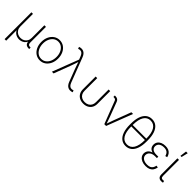

<svg xmlns="http://www.w3.org/2000/svg" viewBox="262 -2167 3780 3780"><g transform="rotate(45 2152.5 -276.5)"><path d="M87.4 204.1V-542.5H131.3V-191.4Q131.3 -143.1 152.3 -107.4Q173.3 -71.8 209.5 -52.2Q245.6 -32.7 290.5 -32.7Q336.4 -32.7 372.1 -52.2Q407.7 -71.8 428.2 -107.4Q448.7 -143.1 448.7 -191.4V-542.5H492.7V-105.5Q492.7 -69.8 507.3 -54.9Q522 -40 555.2 -40H567.9V0H554.2Q502 0 475.6 -26.1Q449.2 -52.2 449.2 -105.5V-177.2H467.8Q467.8 -124.5 450.7 -88.9Q433.6 -53.2 406.7 -32Q379.9 -10.7 348.9 -1.5Q317.9 7.8 290.5 7.8Q263.2 7.8 232.2 -1.5Q201.2 -10.7 174.3 -32Q147.5 -53.2 130.4 -88.9Q113.3 -124.5 113.3 -177.2H131.3V204.1Z M871.1 11.2Q803.2 11.2 750.5 -25.1Q697.8 -61.5 667.5 -124.8Q637.2 -188 637.2 -269.5Q637.2 -351.1 667.5 -414.3Q697.8 -477.5 750.5 -513.9Q803.2 -550.3 871.1 -550.3Q938.5 -550.3 991.2 -513.9Q1043.9 -477.5 1074 -414.1Q1104 -350.6 1104 -269.5Q1104 -188 1074 -124.8Q1043.9 -61.5 991.5 -25.1Q939 11.2 871.1 11.2ZM871.1 -29.8Q927.7 -29.8 970.2 -61.5Q1012.7 -93.3 1036.1 -147.7Q1059.6 -202.1 1059.6 -269.5Q1059.6 -336.4 1036.1 -390.9Q1012.7 -445.3 970.2 -477.3Q927.7 -509.3 871.1 -509.3Q814.5 -509.3 772 -477.1Q729.5 -444.8 705.8 -390.9Q682.1 -336.9 682.1 -269.5Q682.1 -202.1 705.6 -147.7Q729 -93.3 771.5 -61.5Q814 -29.8 871.1 -29.8Z M1199.2 0 1409.7 -548.3 1386.7 -608.4Q1372.1 -647 1353 -667.5Q1334 -688 1309.6 -692.9Q1285.2 -697.8 1254.4 -687.5L1243.7 -686L1231.9 -724.6Q1245.1 -729.5 1260.7 -732.7Q1276.4 -735.8 1292 -735.8Q1322.8 -735.8 1347.7 -723.6Q1372.6 -711.4 1392.3 -687Q1412.1 -662.6 1426.3 -624.5L1620.1 -119.1Q1634.8 -81.1 1653.8 -60.3Q1672.9 -39.6 1697.3 -34.9Q1721.7 -30.3 1752.4 -39.6L1762.7 -41.5L1774.9 -2.9Q1761.7 2 1746.3 5.1Q1731 8.3 1714.8 8.3Q1684.1 8.3 1659.4 -3.9Q1634.8 -16.1 1615 -40.5Q1595.2 -64.9 1581.1 -103L1482.9 -359.4Q1466.8 -401.9 1453.1 -443.4Q1439.5 -484.9 1424.8 -526.9H1439.5Q1425.8 -485.8 1412.4 -443.6Q1398.9 -401.4 1382.8 -359.4L1247.1 0Z M2078.6 8.3Q2018.1 8.3 1972.4 -15.6Q1926.8 -39.6 1901.4 -83.7Q1876 -127.9 1876 -187.5V-542.5H1919.9V-189Q1919.9 -141.1 1939.7 -106Q1959.5 -70.8 1995.4 -52Q2031.2 -33.2 2078.6 -33.2Q2126 -33.2 2161.9 -52Q2197.8 -70.8 2217.5 -106Q2237.3 -141.1 2237.3 -189V-542.5H2281.2V-187.5Q2281.2 -127.9 2255.9 -83.7Q2230.5 -39.6 2184.8 -15.6Q2139.2 8.3 2078.6 8.3Z M2659.7 0 2478 -472.2Q2470.7 -490.7 2456.5 -498.3Q2442.4 -505.9 2418.9 -505.9H2407.2V-545.9H2419.9Q2458.5 -545.9 2483.2 -531.7Q2507.8 -517.6 2519.5 -486.8L2634.3 -183.1Q2649.9 -142.1 2663.3 -100.8Q2676.8 -59.6 2691.9 -19.5H2677.2Q2692.4 -59.6 2705.8 -100.8Q2719.2 -142.1 2734.9 -183.1L2870.6 -542.5H2918L2709.5 0Z M3255.9 9.3Q3182.1 9.3 3129.6 -32.7Q3077.1 -74.7 3049.3 -154.5Q3021.5 -234.4 3021.5 -347.7V-379.9Q3021.5 -493.7 3049.3 -573.2Q3077.1 -652.8 3129.6 -694.8Q3182.1 -736.8 3255.9 -736.8Q3330.1 -736.8 3382.6 -694.8Q3435.1 -652.8 3462.6 -573.2Q3490.2 -493.7 3490.2 -379.9V-347.7Q3490.2 -234.4 3462.6 -154.5Q3435.1 -74.7 3382.6 -32.7Q3330.1 9.3 3255.9 9.3ZM3255.9 -31.7Q3347.7 -31.7 3396.7 -111.3Q3445.8 -190.9 3445.8 -342.3V-385.3Q3445.8 -536.6 3396.7 -616.2Q3347.7 -695.8 3255.9 -695.8Q3164.1 -695.8 3115 -616.2Q3065.9 -536.6 3065.9 -385.3V-342.3Q3065.9 -190.9 3115 -111.3Q3164.1 -31.7 3255.9 -31.7ZM3050.3 -344.2V-383.3H3462.9V-344.2Z M3816.9 9.8Q3755.9 9.8 3710.4 -9.8Q3665 -29.3 3639.9 -63.5Q3614.7 -97.7 3614.7 -142.1Q3614.7 -174.3 3627.7 -200.9Q3640.6 -227.5 3665.8 -247.3Q3690.9 -267.1 3728 -277.8Q3765.1 -288.6 3813.5 -288.6H3863.8V-259.8H3807.1Q3765.1 -259.8 3732.2 -245.4Q3699.2 -231 3680.2 -204.8Q3661.1 -178.7 3661.1 -143.1Q3661.1 -93.3 3703.6 -62.3Q3746.1 -31.2 3818.4 -31.2Q3866.2 -31.2 3895.5 -45.4Q3924.8 -59.6 3940.7 -85.9Q3956.5 -112.3 3964.4 -149.4L4007.8 -141.6Q3999 -95.7 3976.8 -61.5Q3954.6 -27.3 3915.3 -8.8Q3876 9.8 3816.9 9.8ZM3813.5 -266.1Q3764.2 -266.1 3729 -275.6Q3693.8 -285.2 3671.6 -302.7Q3649.4 -320.3 3638.9 -344.7Q3628.4 -369.1 3628.4 -398.4Q3628.4 -444.8 3651.9 -478.8Q3675.3 -512.7 3717.5 -531.2Q3759.8 -549.8 3816.4 -549.8Q3867.7 -549.8 3903.6 -534.2Q3939.5 -518.6 3961.9 -488.8Q3984.4 -459 3995.1 -415.5L3952.6 -405.3Q3939.9 -457 3907.5 -482.9Q3875 -508.8 3816.4 -508.8Q3750 -508.8 3711.9 -479Q3673.8 -449.2 3673.3 -398.9Q3673.3 -352.5 3707.3 -325.9Q3741.2 -299.3 3807.1 -299.3H3863.8V-266.1Z M4265.6 2Q4212.9 8.3 4182.9 -16.1Q4152.8 -40.5 4152.8 -97.2V-542.5H4196.8V-104Q4196.8 -60.5 4215.3 -47.4Q4233.9 -34.2 4268.6 -39.6Q4274.9 -40 4276.9 -40.3Q4278.8 -40.5 4282.7 -41L4291.5 -2Q4286.1 -1 4279.5 0Q4272.9 1 4265.6 2ZM4160.2 -618.7 4178.2 -756.8H4225.1L4192.4 -618.7Z"/></g></svg>

Font: Inter 16pt ExtraLight
Style: Regular
Weight: 250
Version: Version 4.001;git-66647c0bb